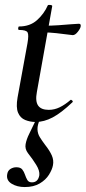

<svg xmlns="http://www.w3.org/2000/svg" viewBox="-20 -481 346 776"><path d="M124 12Q102 12 82 4Q62 -4 53 -25.5Q44 -47 51 -87L91 -306Q97 -340 91.5 -350Q86 -360 57 -360Q53 -360 53.5 -367Q54 -374 57 -374Q101 -374 129.5 -399.5Q158 -425 173 -459Q174 -462 183 -461Q192 -460 191 -456L129 -109Q122 -72 134 -54.5Q146 -37 177 -37Q200 -37 221.5 -47.5Q243 -58 265 -77Q267 -79 271.5 -75Q276 -71 273 -68Q228 -25 193 -6.5Q158 12 124 12ZM274 -339Q272 -339 253 -341.5Q234 -344 207.5 -347Q181 -350 154 -350L156 -377Q187 -377 216 -379Q245 -381 267.5 -383Q290 -385 299 -385Q304 -385 305.5 -381.5Q307 -378 306 -374Q305 -366 294.5 -352.5Q284 -339 274 -339ZM80 275Q49 275 27 261.5Q5 248 9 224Q11 209 22 202Q33 195 46 195Q63 195 70 204Q77 213 81 225Q85 237 90.5 246.5Q96 256 109 256Q134 256 139 227Q141 209 126.5 185.5Q112 162 93 138Q80 121 83.5 101.5Q87 82 98 60L127 0H142Q131 24 131.5 41.5Q132 59 141 73.5Q150 88 162 104Q181 128 189.5 147.5Q198 167 194 187Q191 204 178 225Q165 246 140.5 260.5Q116 275 80 275Z"/></svg>

Font: Cormorant SemiBold
Style: Italic
Weight: 600
Italic angle: -10°
Designer: Christian Thalmann (Catharsis Fonts)
Foundry: Catharsis Fonts
Version: Version 4.000